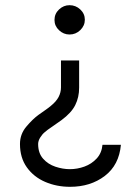

<svg xmlns="http://www.w3.org/2000/svg" viewBox="-20 -472 532 740"><path d="M285 -239V-134Q285 -97 270 -67Q255 -37 217 -9Q195 7 178.5 18Q162 29 153 37Q143 45 135 58Q127 71 127 83Q127 118 146 139.5Q165 161 193.5 170.5Q222 180 249 180Q278 180 305.5 170Q333 160 352.5 139Q372 118 375 86H446Q439 164 384 206Q329 248 250 248Q198 248 154 229Q110 210 83.5 173Q57 136 57 83Q57 45 81.5 16Q106 -13 128 -29Q139 -37 153.5 -47Q168 -57 176 -64Q197 -81 206 -98.5Q215 -116 215 -135V-239ZM248 -452Q272 -452 289.5 -435.5Q307 -419 307 -396Q307 -373 289.5 -356Q272 -339 248 -339Q225 -339 207.5 -355.5Q190 -372 190 -395Q190 -419 207.5 -435.5Q225 -452 248 -452Z"/></svg>

Font: Teachers
Style: Regular
Weight: 400
Designer: Alfredo Marco Pradil, Chank Diesel
Version: Version 1.001